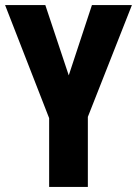

<svg xmlns="http://www.w3.org/2000/svg" viewBox="-20 -734 538 754"><path d="M250 -438 158 -714H0L173 -270V0H325V-275L498 -714H341Z"/></svg>

Font: Noto Sans Armenian ExtraCondensed ExtraBold
Style: Regular
Weight: 800
Width: 2
Designer: Monotype Design Team
Foundry: Monotype Imaging Inc.
Version: Version 2.008